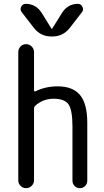

<svg xmlns="http://www.w3.org/2000/svg" viewBox="-20 -980 540 1000"><path d="M75.2 -41V-709Q75.2 -725.6 86.9 -737.8Q98.6 -750 115.7 -750Q132.8 -750 145 -737.8Q157.2 -725.6 157.2 -709V-508.8Q157.2 -505.9 159.7 -504.4Q162.1 -502.9 164.1 -503.9Q215.8 -530.3 280.3 -530.3Q359.4 -530.3 397 -484.9Q434.6 -439.5 434.6 -339.8V-39.1Q434.6 -22.5 423.3 -11.2Q412.1 0 396 0Q379.9 0 368.7 -11.2Q357.4 -22.5 357.4 -39.1V-320.3Q357.4 -407.2 336.9 -436.5Q316.4 -465.8 259.8 -465.8Q203.1 -465.8 163.1 -428.7Q157.2 -422.9 157.2 -414.1V-41Q157.2 -24.4 145 -12.2Q132.8 0 115.7 0Q98.6 0 86.9 -12.2Q75.2 -24.4 75.2 -41ZM156.2 -835 92.8 -917Q83 -929.7 90.3 -944.8Q97.7 -960 114.3 -960Q166 -960 196.3 -914.1L248 -831.1Q248 -830.1 250 -830.1Q252 -830.1 252 -831.1L303.7 -914.1Q334 -960 385.7 -960Q401.4 -960 409.2 -944.8Q417 -929.7 407.2 -917L343.8 -835Q308.6 -790 252.9 -790H247.1Q191.4 -790 156.2 -835Z"/></svg>

Font: Rounded Mgen+ 1mn regular
Style: Regular
Weight: 400
Designer: [Source Han Sans]
Ryoko NISHIZUKA  (kana & ideographs); Paul D. Hunt (Latin, Greek & Cyrillic); Wenlong ZHANG  (bopomofo
Version: Version 1.059.20150602